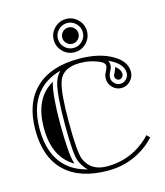

<svg xmlns="http://www.w3.org/2000/svg" viewBox="-124 -942 902 1047"><g transform="rotate(-15 326.5 -419.0)"><path d="M253.4 -753.9Q253.4 -792.5 281 -820.1Q308.6 -847.7 347.2 -847.7Q385.7 -847.7 413.3 -820.1Q440.9 -792.5 440.9 -753.9Q440.9 -715.3 413.3 -687.7Q385.7 -660.2 347.2 -660.2Q308.6 -660.2 281 -687.7Q253.4 -715.3 253.4 -753.9ZM314.8 -721.6Q301.3 -735.1 301.3 -753.9Q301.3 -772.7 314.8 -786.3Q328.4 -799.8 347.2 -799.8Q366 -799.8 379.5 -786.3Q393.1 -772.7 393.1 -753.9Q393.1 -735.1 379.5 -721.6Q366 -708 347.2 -708Q328.4 -708 314.8 -721.6ZM297.6 -804Q276.9 -783.2 276.9 -754.4Q276.9 -725.6 297.6 -704.8Q318.4 -684.1 347.2 -684.1Q376 -684.1 396.7 -704.8Q417.5 -725.6 417.5 -754.4Q417.5 -783.2 396.7 -804Q376 -824.7 347.2 -824.7Q318.4 -824.7 297.6 -804ZM615.2 -479Q615.2 -449.7 594.1 -427.6Q573 -405.5 543.7 -405.5Q514.4 -405.5 493.5 -426.4Q472.7 -447.3 472.7 -476.6Q472.7 -496.3 482.2 -512.2Q493.9 -536.6 493.9 -543.5Q493.9 -560.5 471.7 -571Q418.7 -596.2 357.4 -596.2Q256.3 -596.2 234.4 -518.8Q216.8 -456.8 216.8 -304.7Q216.8 -126.5 234.4 -86.9Q267.1 -13.2 357.4 -13.2Q447.5 -13.2 521.7 -54.7Q571 -82.3 607.2 -122.1L624 -105Q585.7 -62.7 533.4 -33.7Q453.4 10.7 357.4 10.7Q198 10.7 113.8 -70.1Q29.3 -150.9 29.3 -304.7Q29.3 -458 114.7 -539.3Q199.5 -620.1 357.4 -620.1Q458 -620.1 526.9 -587.4Q615.2 -545.4 615.2 -479ZM510.7 -568.4Q515.1 -561.3 516.4 -551Q518.1 -538.8 515.4 -530.2Q512.7 -521.5 504.6 -505.6Q496.6 -489.7 496.6 -473.5Q496.6 -457.3 510.5 -443.4Q524.4 -429.4 543.6 -429.4Q562.7 -429.4 577 -444.3Q591.3 -459.2 591.3 -479Q591.3 -531.2 510.7 -568.4ZM250.2 -24.7Q226.6 -45.2 209.7 -83.3Q192.9 -121.3 192.9 -290.8Q192.9 -460.2 211.4 -525.4Q221.4 -560.5 245.1 -583Q176.3 -564.9 131.3 -522Q53.2 -447.8 53.2 -304.4Q53.2 -161.1 130.4 -87.4Q177 -42.5 250.2 -24.7ZM539.1 -525.1Q567.4 -504.2 567.4 -479Q567.4 -469 559.9 -461.2Q552.5 -453.4 543.3 -453.4Q534.2 -453.4 527.3 -460.2Q520.5 -467 520.5 -475.2Q520.5 -483.4 522.5 -486.6Q524.4 -489.7 526.6 -494.4Q535.9 -514.4 539.1 -525.1ZM189.5 -535.4Q168.9 -466.1 168.9 -304.7Q168.9 -127 188 -74.2Q77.1 -137 77.1 -304.7Q77.1 -472.2 189.5 -535.4Z"/></g></svg>

Font: itsadzokeS01
Style: Regular
Weight: 600
Width: 6
Version: Version 0.46